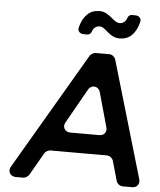

<svg xmlns="http://www.w3.org/2000/svg" viewBox="-61 -978 859 1030"><g transform="rotate(5 369.0 -463.0)"><path d="M441 -844C476 -844 493 -789 553 -789C604 -789 638 -821 655 -884C661 -905 648 -920 626 -920H606C598 -920 588 -912 586 -905C579 -883 565 -871 545 -871C511 -871 488 -926 433 -926C382 -926 347 -894 330 -831C324 -810 337 -795 360 -795H380C388 -795 398 -803 400 -810C407 -832 421 -844 441 -844ZM574 -132 604 -26C608 -12 623 0 638 0H690C715 0 731 -21 724 -45L539 -675C535 -688 520 -700 506 -700H431C421 -700 406 -691 401 -683L32 -53C17 -28 33 0 62 0H104C113 0 129 -9 134 -18L204 -140C209 -149 224 -158 234 -158H540C554 -158 570 -146 574 -132ZM491 -263H333C304 -263 288 -290 303 -315L408 -501C425 -530 463 -525 472 -493L524 -307C531 -284 515 -263 491 -263Z"/></g></svg>

Font: Trueno
Style: RoundIt
Weight: 400
Designer: Julieta Ulanovsky, Jasper
Foundry: Julieta Ulanovsky, Cannot Into Space Fonts
Version: Version 3.001